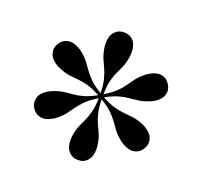

<svg xmlns="http://www.w3.org/2000/svg" viewBox="-103 -877 836 795"><g transform="rotate(20 315.5 -479.0)"><path d="M315.5 -197.5Q290.5 -197.5 274.5 -215.2Q258.5 -233 258.5 -264Q258.5 -268.5 258.8 -273Q259 -277.5 259.5 -282.5Q263.5 -309.5 271.2 -328Q279 -346.5 287.5 -364.2Q296 -382 302.2 -406Q308.5 -430 309.5 -467.5Q277 -448 259.5 -430.8Q242 -413.5 230.5 -397.2Q219 -381 207 -365Q195 -349 173.5 -332Q169.5 -328.5 165.8 -326.5Q162 -324.5 158 -322Q131 -306.5 108 -311.5Q85 -316.5 72 -338Q59.5 -360 66.8 -382.5Q74 -405 101 -420.5Q105 -423 108.8 -425Q112.5 -427 117.5 -429Q142.5 -439 162.5 -442Q182.5 -445 202.2 -446.2Q222 -447.5 246 -454Q270 -460.5 303 -478.5Q270 -496.5 246 -503Q222 -509.5 202.2 -511Q182.5 -512.5 162.5 -515.2Q142.5 -518 117.5 -528.5Q112.5 -530.5 108.8 -532.5Q105 -534.5 101 -536.5Q74 -552.5 66.8 -575Q59.5 -597.5 72 -619Q85 -641 108 -646Q131 -651 158 -635.5Q162 -633.5 165.8 -631.2Q169.5 -629 173.5 -625.5Q195 -608.5 207 -592.5Q219 -576.5 230.5 -560.2Q242 -544 259.5 -526.5Q277 -509 309.5 -490Q308.5 -527 302.2 -551Q296 -575 287.5 -592.8Q279 -610.5 271.2 -629.2Q263.5 -648 259.5 -675Q259 -680.5 258.8 -684.8Q258.5 -689 258.5 -693.5Q258.5 -725 274.5 -742.5Q290.5 -760 315.5 -760Q341 -760 356.8 -742.5Q372.5 -725 372.5 -693.5Q372.5 -689 372.5 -684.8Q372.5 -680.5 371.5 -675Q368 -648 360.2 -629.2Q352.5 -610.5 343.8 -592.8Q335 -575 329 -551Q323 -527 322 -490Q354.5 -509 372 -526.5Q389.5 -544 400.8 -560.2Q412 -576.5 424.2 -592.5Q436.5 -608.5 458 -625.5Q462 -629 466 -631.2Q470 -633.5 473.5 -635.5Q500.5 -651 523.5 -646Q546.5 -641 559 -619Q572 -597.5 564.8 -575Q557.5 -552.5 530.5 -536.5Q527 -534.5 523 -532.5Q519 -530.5 514 -528.5Q488.5 -518 468.5 -515.2Q448.5 -512.5 428.8 -511Q409 -509.5 385.2 -503Q361.5 -496.5 328.5 -478.5Q361.5 -460.5 385.2 -454Q409 -447.5 428.8 -446Q448.5 -444.5 468.5 -441.8Q488.5 -439 514 -429Q519 -427 523 -425Q527 -423 530.5 -420.5Q557.5 -405 564.8 -382.5Q572 -360 559 -338Q546.5 -316.5 523.5 -311.5Q500.5 -306.5 473.5 -322Q470 -324.5 466 -326.5Q462 -328.5 458 -332Q436.5 -349 424.2 -365Q412 -381 400.8 -397.2Q389.5 -413.5 372 -430.8Q354.5 -448 322 -467.5Q323 -430 329 -406Q335 -382 343.5 -364.2Q352 -346.5 360 -328Q368 -309.5 371.5 -282.5Q372.5 -277.5 372.5 -273Q372.5 -268.5 372.5 -264Q372.5 -233 356.8 -215.2Q341 -197.5 315.5 -197.5Z"/></g></svg>

Font: Bodoni Moda 18pt Medium
Style: Regular
Weight: 500
Designer: Owen Earl
Foundry: indestructible type
Version: Version 2.004